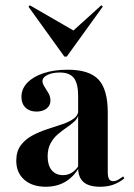

<svg xmlns="http://www.w3.org/2000/svg" viewBox="-20 -690 503 721"><path d="M273.4 -208.1V-329.8Q273.4 -376.6 257.3 -397.2Q241.1 -417.7 204.8 -417.7Q176.6 -417.7 158.1 -408.5Q139.5 -399.2 139.5 -385.5Q139.5 -375.8 147.2 -364.1Q154.8 -352.4 162.1 -339.9Q169.4 -327.4 169.4 -312.1Q169.4 -293.5 154.8 -282.3Q140.3 -271 116.9 -271Q91.1 -271 75.8 -285.9Q60.5 -300.8 60.5 -325.8Q60.5 -356.5 82.7 -379.4Q104.8 -402.4 144 -415.3Q183.1 -428.2 233.9 -428.2Q315.3 -428.2 350 -391.1Q384.7 -354 384.7 -266.9V-208.1ZM152.4 11.3Q100.8 11.3 71 -15.3Q41.1 -41.9 41.1 -86.3Q41.1 -121.8 58.1 -144.4Q75 -166.9 101.2 -181Q127.4 -195.2 157.3 -204.8Q187.1 -214.5 213.7 -223.4Q240.3 -232.3 257.3 -244.8Q274.2 -257.3 274.2 -277.4L275 -260.5Q271.8 -245.2 258.9 -233.5Q246 -221.8 229.4 -210.5Q212.9 -199.2 196.8 -185.5Q180.6 -171.8 169.8 -151.6Q158.9 -131.5 158.9 -102.4Q158.9 -69.4 174.2 -50.8Q189.5 -32.3 216.9 -32.3Q234.7 -32.3 249.6 -41.5Q264.5 -50.8 276.6 -69.4V-59.7Q254.8 -24.2 223.8 -6.5Q192.7 11.3 152.4 11.3ZM384.7 -44.4Q384.7 -25.8 389.5 -17.7Q394.4 -9.7 404.8 -9.7Q414.5 -9.7 424.2 -15.3Q433.9 -21 442.7 -27.4L446.8 -20.2Q429 -5.6 407.3 2.8Q385.5 11.3 355.6 11.3Q313.7 11.3 293.5 -6.5Q273.4 -24.2 273.4 -59.7V-208.1H384.7ZM360.5 -670.2 366.1 -665.3 230.6 -477.4H221.8L87.1 -664.5L91.9 -670.2L273.4 -565.3L241.9 -562.9Z"/></svg>

Font: Playfair 144pt SemiCondensed
Style: Bold
Weight: 700
Width: 4
Designer: Claus Eggers Sørensen
Foundry: Claus Eggers Sørensen
Version: Version 2.203